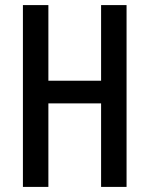

<svg xmlns="http://www.w3.org/2000/svg" viewBox="-20 -734 587 754"><path d="M477 0V-714H377V-417H170V-714H70V0H170V-328H377V0Z"/></svg>

Font: Noto Sans Myanmar ExtraCondensed Medium
Style: Regular
Weight: 500
Width: 2
Designer: Monotype Design Team
Foundry: Monotype Imaging Inc.
Version: Version 2.107